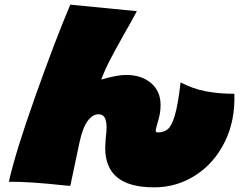

<svg xmlns="http://www.w3.org/2000/svg" viewBox="-20 -804 1040 825"><path d="M643 1Q536 1 484 -41.5Q432 -84 432 -169Q432 -179 434 -205Q438 -243 438 -256Q438 -284 430 -298.5Q422 -313 403 -313Q378 -313 356.5 -284Q335 -255 322 -194L282 -5Q268 -7 260 -7Q106 -24 18 -23Q46 -149 132 -391Q218 -633 282 -784L568 -756Q544 -710 514 -659Q475 -589 453.5 -548Q432 -507 415 -462Q482 -482 522 -482Q588 -482 629 -447Q670 -412 670 -353Q670 -330 666 -311Q662 -292 655 -269Q649 -247 649 -244Q649 -235 658 -235Q684 -235 701 -249Q718 -263 731.5 -309Q745 -355 756 -450Q809 -422 865.5 -411.5Q922 -401 987 -401Q991 -285 945.5 -193.5Q900 -102 819.5 -50.5Q739 1 643 1Z"/></svg>

Font: Dela Gothic One
Style: Regular
Weight: 400
Designer: aratakana
Foundry: aratakana
Version: Version 1.004